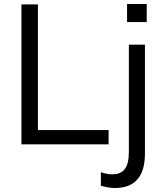

<svg xmlns="http://www.w3.org/2000/svg" viewBox="-20 -727 823 967"><path d="M88 0V-705H171V-72H527V0ZM620 -616V-707H719V-616ZM558 220Q544 220 523 216.5Q502 213 488 208V140Q500 145 516 148Q532 151 546 151Q588 151 608.5 124.5Q629 98 629 38V-502H710V46Q710 220 558 220Z"/></svg>

Font: Mulish
Style: Regular
Weight: 400
Designer: Vernon Adams
Foundry: Vernon Adams
Version: Version 3.603; ttfautohint (v1.8.3)